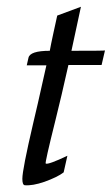

<svg xmlns="http://www.w3.org/2000/svg" viewBox="-20 -538 330 567"><path d="M290 -389 280 -346H182Q161 -252 144 -184Q112 -56 115 -55Q122 -51 179 -78L168 -29Q150 -15 111 -1Q76 11 53 9Q46 8 46 -10Q46 -37 78 -174Q86 -206 117 -345H59L64 -367Q68 -388 127 -388Q130 -405 137.5 -439.5Q145 -474 149 -492L219 -518L191 -388Q288 -388 290 -389Z"/></svg>

Font: GFS Neohellenic Rg
Style: Italic
Weight: 400
Italic angle: -12°
Designer: Takis Katsoulidis and George D. Matthiopoulos
Foundry: Takis Katsoulidis and George D. Matthiopoulos
Version: Version 1.0